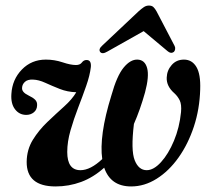

<svg xmlns="http://www.w3.org/2000/svg" viewBox="-20 -662 755 691"><path d="M475 -447.5Q501.5 -446.5 509.5 -417Q517.5 -387.5 502 -329.5Q484.5 -267 462 -216Q450.5 -121 464.8 -85.2Q479 -49.5 508 -49.5Q533 -49.5 559.5 -78.5Q586 -107.5 606 -155.2Q626 -203 631.5 -258.5Q634 -286 626.8 -300.8Q619.5 -315.5 608 -326Q578.5 -351.5 580 -383Q581 -409 598 -428.2Q615 -447.5 642 -447.5Q671 -447.5 686.8 -421.2Q702.5 -395 700.5 -340Q698.5 -269.5 677.8 -206.5Q657 -143.5 622.5 -95Q588 -46.5 544 -18.8Q500 9 452 9Q378 9 355 -58.5Q316 -23.5 272 -7.2Q228 9 180 9Q75.5 9 76 -79.5Q76.5 -123.5 98.2 -158.8Q120 -194 150.8 -223.2Q181.5 -252.5 210.5 -278.5Q239.5 -304.5 254.5 -330Q222.5 -331 194.8 -342Q167 -353 143 -364Q119 -375 99 -375.5Q79.5 -376.5 69.8 -367.5Q60 -358.5 59.5 -346.5Q57.5 -330.5 82.5 -318.5Q98.5 -311 106.5 -303Q114.5 -295 113.5 -282.5Q113 -267 101.8 -257.8Q90.5 -248.5 74.5 -248.5Q49.5 -248.5 34 -268.8Q18.5 -289 21 -324Q24 -376 58.8 -411.8Q93.5 -447.5 145 -447.5Q176 -447.5 205 -437.8Q234 -428 253.5 -428Q268 -428 274.8 -437.2Q281.5 -446.5 292.5 -446Q309 -445.5 307 -421Q303.5 -390.5 290.2 -352.8Q277 -315 261.2 -274.2Q245.5 -233.5 233.8 -192.8Q222 -152 222 -115Q222 -49.5 269.5 -49.5Q305.5 -49.5 348 -89.5Q342 -130 350 -187.5Q358 -245 381 -319Q400.5 -389 425 -418.8Q449.5 -448.5 475 -447.5ZM366.5 -476.5Q348 -465.5 340.5 -475Q333.5 -485 348 -498L478.5 -621Q489 -630.5 497.5 -636.2Q506 -642 516 -642Q526.5 -642 532.2 -636.5Q538 -631 543.5 -621L608.5 -496.5Q611.5 -490.5 610.2 -484.2Q609 -478 605.5 -475Q595 -467.5 583 -478L497 -550Z"/></svg>

Font: Fraunces 144pt S050 SemiBold
Style: Italic
Weight: 600
Italic angle: -16°
Version: Version 1.000; ttfautohint (v1.8.3)